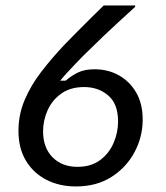

<svg xmlns="http://www.w3.org/2000/svg" viewBox="-20 -670 607 702"><path d="M257.5 11.7Q197.5 11.7 150 -12.5Q102.5 -36.7 75 -82.1Q47.5 -127.5 47.5 -191.7Q47.5 -250.8 70 -304.2Q92.5 -357.5 131.2 -407.9Q170 -458.3 216.7 -507.5Q236.7 -528.3 262.9 -554.6Q289.2 -580.8 315 -606.7Q340.8 -632.5 359.2 -650H474.2V-645Q401.7 -579.2 357.9 -537.5Q314.2 -495.8 285 -466.7Q271.7 -453.3 255.4 -436.2Q239.2 -419.2 224.6 -403.3Q210 -387.5 200 -375H220Q242.5 -394.2 266.2 -405.4Q290 -416.7 325.8 -416.7Q375 -416.7 414.6 -394.6Q454.2 -372.5 477.9 -331.7Q501.7 -290.8 501.7 -232.5Q501.7 -170 472.1 -114.2Q442.5 -58.3 387.9 -23.3Q333.3 11.7 257.5 11.7ZM263.3 -60Q312.5 -60 345.4 -84.2Q378.3 -108.3 395 -146.7Q411.7 -185 411.7 -225.8Q411.7 -290 375.8 -320.8Q340 -351.7 287.5 -351.7Q237.5 -351.7 204.2 -327.9Q170.8 -304.2 154.2 -267.1Q137.5 -230 137.5 -190Q137.5 -130 172.1 -95Q206.7 -60 263.3 -60Z"/></svg>

Font: Familjen Grotesk
Style: Italic
Weight: 400
Italic angle: -9.46201°
Designer: Anders Wikstroem, Jonas Baeckman, Matilda Gysing, Kristian Moeller
Foundry: Familjen STHLM AB
Version: Version 2.000